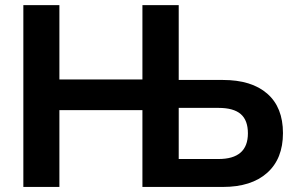

<svg xmlns="http://www.w3.org/2000/svg" viewBox="-20 -739 1173 759"><path d="M72.3 0V-718.8H214.8V-424.8H543V-718.8H686.5V-422.9H861.3Q974.6 -422.9 1036.6 -368.7Q1098.6 -314.5 1098.6 -212.9Q1098.6 -111.3 1036.1 -55.7Q973.6 0 861.3 0H543V-303.7H214.8V0ZM686.5 -110.4H843.8Q960 -110.4 960 -211.9Q960 -263.7 931.6 -288.1Q903.3 -312.5 843.8 -312.5H686.5Z"/></svg>

Font: Min Sans Bold
Style: Regular
Weight: 700
Designer: Jinseong-Kim, NotoSansCJK, Nunito
Foundry: Jinseong-Kim
Version: Version 1.400;Glyphs 3.1.2 (3151)